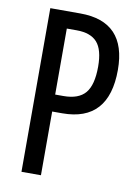

<svg xmlns="http://www.w3.org/2000/svg" viewBox="-82 -769 596 825"><g transform="rotate(10 216.0 -357.0)"><path d="M201 -714H70V0H155V-278H199Q402 -278 402 -503Q402 -714 201 -714ZM198 -640Q259 -640 287.5 -608Q316 -576 316 -502Q316 -422 286.5 -387Q257 -352 191 -352H155V-640Z"/></g></svg>

Font: Noto Sans Display Condensed
Style: Regular
Weight: 400
Width: 3
Designer: Monotype Design Team
Foundry: Monotype Imaging Inc.
Version: Version 1.900